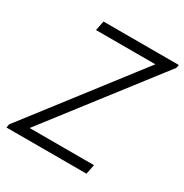

<svg xmlns="http://www.w3.org/2000/svg" viewBox="-166 -852 946 985"><g transform="rotate(30 306.5 -360.0)"><path d="M10.7 -20.5 504.9 -660.6V-662.6H154.8L166.5 -719.7H612.8L608.9 -700.7L112.8 -59.1V-57.1H492.7L481 0H7.3Z"/></g></svg>

Font: Reddit Sans Chocolate Light
Style: Italic
Weight: 300
Italic angle: -11.25°
Designer: Stephen Hutchings
Version: Version 1.013